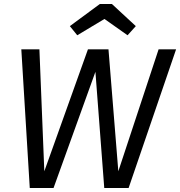

<svg xmlns="http://www.w3.org/2000/svg" viewBox="-20 -934 895 954"><path d="M619.1 0H498L454.1 -577.1L246.1 0H127.9L85.9 -689H175.8L200.2 -83L417 -689H519L567.9 -83L768.1 -689H855ZM499 -839.8 363.8 -758.8 327.1 -804.2 476.1 -914.1H536.1L654.8 -804.2L613.8 -758.8Z"/></svg>

Font: FiraSans-Italic
Style: Italic
Weight: 400
Italic angle: -8°
Designer: Carrois Corporate & Edenspiekermann AG
Foundry: Carrois Corporate GbR & Edenspiekermann AG
Version: Version 3.106;PS 003.106;hotconv 1.0.70;makeotf.lib2.5.58329